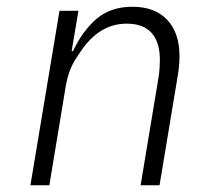

<svg xmlns="http://www.w3.org/2000/svg" viewBox="-20 -548 640 568"><path d="M70 0 156 -516H212L192 -397H196Q225 -458 266.5 -493Q308 -528 372 -528Q438 -528 474.5 -489.5Q511 -451 511 -382Q511 -368 509.5 -351.5Q508 -335 505 -319L452 0H396L448 -313Q451 -330 452 -345Q453 -360 453 -371Q453 -423 428.5 -450.5Q404 -478 355 -478Q286 -478 236 -419Q221 -401 202 -370.5Q183 -340 175 -296L126 0Z"/></svg>

Font: IBM Plex Mono Light
Style: Italic
Weight: 300
Italic angle: -9°
Monospace: yes
Designer: Mike Abbink, Paul van der Laan, Pieter van Rosmalen
Foundry: Bold Monday
Version: Version 2.3